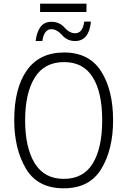

<svg xmlns="http://www.w3.org/2000/svg" viewBox="-20 -1009 689 1039"><path d="M592 -358Q592 -522 527 -623.5Q462 -725 327 -725Q194 -725 125.5 -628.5Q57 -532 57 -359Q57 -204 120 -97Q183 10 325 10Q465 10 528.5 -95.5Q592 -201 592 -358ZM116 -358Q116 -505 168 -589Q220 -673 327 -673Q430 -673 481.5 -591.5Q533 -510 533 -358Q533 -208 482 -124.5Q431 -41 325 -41Q220 -41 168 -125.5Q116 -210 116 -358ZM197 -944H448V-989H197ZM173 -787H209Q219 -851 257 -851Q288 -851 316 -819Q344 -787 386 -787Q462 -787 472 -892H436Q427 -829 387 -829Q356 -829 329 -860Q302 -891 258 -891Q219 -891 198.5 -862.5Q178 -834 173 -787Z"/></svg>

Font: Noto Sans UI SemiCondensed Light
Style: Regular
Weight: 300
Width: 4
Designer: Monotype Design Team
Foundry: Monotype Imaging Inc.
Version: Version 1.901